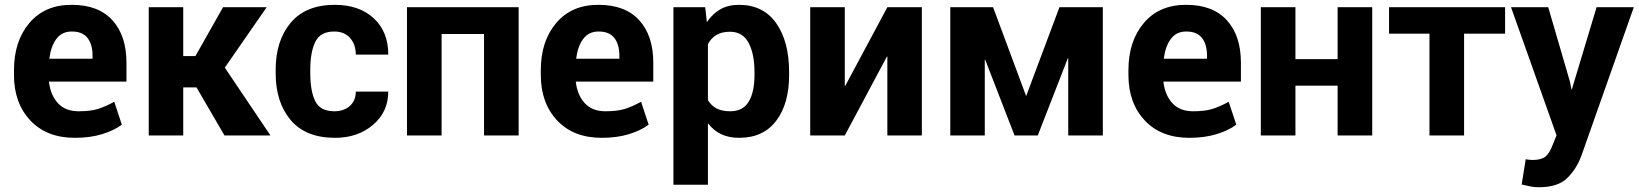

<svg xmlns="http://www.w3.org/2000/svg" viewBox="-20 -558 6753 791"><path d="M288.6 9.8Q171.9 9.8 104.7 -62Q37.6 -133.8 37.6 -249V-268.6Q37.6 -388.7 101.3 -463.6Q165 -538.6 275.9 -538.1Q385.3 -538.1 443.1 -474.6Q501 -411.1 501 -299.3V-221.7H181.6Q188 -166 218.8 -132.8Q249.5 -99.6 303.7 -99.6Q352.1 -99.6 382.6 -108.9Q413.1 -118.2 450.7 -138.7L481.9 -44.4Q450.2 -20.5 400.9 -5.4Q351.6 9.8 288.6 9.8ZM275.9 -428.2Q235.4 -428.2 212.6 -398.2Q189.9 -368.2 183.1 -315.9H361.3V-328.6Q361.3 -375 340.6 -401.6Q319.8 -428.2 275.9 -428.2Z M789.6 -197.8H734.9V0H592.8V-528.3H734.9V-327.1H785.2L898.9 -528.3H1078.6L906.2 -279.3L1094.2 0H904.8Z M1357.4 -99.6Q1397 -99.6 1421.4 -121.6Q1445.8 -143.6 1445.8 -180.7H1579.6Q1579.6 -97.2 1516.8 -43.7Q1454.1 9.8 1360.4 9.8Q1239.3 9.8 1177.5 -63.5Q1115.7 -136.7 1115.7 -256.3V-271Q1115.7 -390.1 1177.5 -464.1Q1239.3 -538.1 1359.4 -538.1Q1459.5 -538.1 1519.5 -482.9Q1579.6 -427.7 1579.6 -333H1445.8Q1445.8 -374.5 1422.4 -401.4Q1398.9 -428.2 1356.9 -428.2Q1299.8 -428.2 1279.1 -385.7Q1258.3 -343.3 1258.3 -271V-256.3Q1258.3 -182.6 1278.8 -141.1Q1299.3 -99.6 1357.4 -99.6Z M2116.7 0H1974.1V-418H1799.3V0H1656.7V-528.3H2116.7Z M2459 9.8Q2342.3 9.8 2275.1 -62Q2208 -133.8 2208 -249V-268.6Q2208 -388.7 2271.7 -463.6Q2335.4 -538.6 2446.3 -538.1Q2555.7 -538.1 2613.5 -474.6Q2671.4 -411.1 2671.4 -299.3V-221.7H2352.1Q2358.4 -166 2389.2 -132.8Q2419.9 -99.6 2474.1 -99.6Q2522.5 -99.6 2553 -108.9Q2583.5 -118.2 2621.1 -138.7L2652.3 -44.4Q2620.6 -20.5 2571.3 -5.4Q2522 9.8 2459 9.8ZM2446.3 -428.2Q2405.8 -428.2 2383.1 -398.2Q2360.4 -368.2 2353.5 -315.9H2531.7V-328.6Q2531.7 -375 2511 -401.6Q2490.2 -428.2 2446.3 -428.2Z M3231 -249.5Q3231 -130.4 3177.7 -60.3Q3124.5 9.8 3025.4 9.8Q2982.9 9.8 2951.7 -4.9Q2920.4 -19.5 2897.9 -48.8L2896.5 -48.3V203.1H2754.4V-528.3H2885.3L2892.1 -466.8Q2916 -502 2948.2 -520Q2980.5 -538.1 3024.4 -538.1Q3124.5 -538.1 3177.7 -462.6Q3231 -387.2 3231 -259.8ZM3088.4 -259.8Q3088.4 -335.9 3064 -381.6Q3039.6 -427.2 2987.3 -427.2Q2954.1 -427.2 2932.1 -414.3Q2910.2 -401.4 2896.5 -376.5V-145.5Q2910.2 -122.6 2932.4 -111.1Q2954.6 -99.6 2988.3 -99.6Q3041 -99.6 3064.7 -139.4Q3088.4 -179.2 3088.4 -249.5Z M3635.7 -528.3H3777.8V0H3635.7V-325.2L3634.3 -325.7L3460.4 0H3317.9V-528.3H3460.4V-204.1L3461.9 -203.6Z M4207.5 -162.1 4344.7 -528.3H4523.4V0H4380.9V-318.4H4379.4L4255.4 0H4159.7L4038.6 -312.5H4037.1V0H3895V-528.3H4071.3Z M4879.9 9.8Q4763.2 9.8 4696 -62Q4628.9 -133.8 4628.9 -249V-268.6Q4628.9 -388.7 4692.6 -463.6Q4756.3 -538.6 4867.2 -538.1Q4976.6 -538.1 5034.4 -474.6Q5092.3 -411.1 5092.3 -299.3V-221.7H4772.9Q4779.3 -166 4810.1 -132.8Q4840.8 -99.6 4895 -99.6Q4943.4 -99.6 4973.9 -108.9Q5004.4 -118.2 5042 -138.7L5073.2 -44.4Q5041.5 -20.5 4992.2 -5.4Q4942.9 9.8 4879.9 9.8ZM4867.2 -428.2Q4826.7 -428.2 4804 -398.2Q4781.2 -368.2 4774.4 -315.9H4952.6V-328.6Q4952.6 -375 4931.9 -401.6Q4911.1 -428.2 4867.2 -428.2Z M5633.3 0H5490.7V-205.1H5316.9V0H5174.3V-528.3H5316.9V-314.5H5490.7V-528.3H5633.3Z M6180.7 -419.4H6011.7V0H5869.1V-419.4H5702.6V-528.3H6180.7Z M6447.8 -221.7 6454.1 -189.5H6455.6L6557.6 -528.3H6710.9L6496.6 79.1Q6476.6 135.7 6437.7 174.6Q6398.9 213.4 6319.8 213.4Q6301.8 213.4 6286.6 210.4Q6271.5 207.5 6249 202.1L6265.6 98.1Q6272 99.1 6279.3 100.1Q6286.6 101.1 6292.5 101.1Q6329.6 101.1 6346.7 87.2Q6363.8 73.2 6376 40.5L6392.6 -0.5L6205.1 -528.3H6358.4Z"/></svg>

Font: Roboto Web
Style: Bold
Weight: 700
Designer: Google
Version: Version 1.200310; 2013